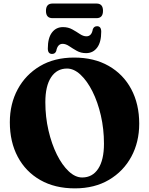

<svg xmlns="http://www.w3.org/2000/svg" viewBox="-20 -1044 842 1084"><path d="M398.5 -719Q511 -719 593.5 -672Q676 -625 721 -540.8Q766 -456.5 766 -345.5Q766 -242 721.5 -159.5Q677 -77 595.5 -28.8Q514 19.5 402.5 19.5Q290 19.5 207.5 -27.5Q125 -74.5 80.2 -158.8Q35.5 -243 35.5 -354Q35.5 -457.5 80 -540Q124.5 -622.5 205.8 -670.8Q287 -719 398.5 -719ZM567 -232.5Q567 -315.5 549.5 -391.8Q532 -468 502 -527.8Q472 -587.5 434.8 -622.2Q397.5 -657 358.5 -657Q301 -657 268.5 -607.8Q236 -558.5 236 -467Q236 -383.5 253.8 -307.2Q271.5 -231 301.2 -171.2Q331 -111.5 368 -76.8Q405 -42 444 -42Q502 -42 534.5 -91.5Q567 -141 567 -232.5ZM466 -744Q436.5 -744 413.5 -757Q390.5 -770 371 -783.2Q351.5 -796.5 333.5 -796.5Q305 -796.5 297.5 -756Q291.5 -739.5 274 -739.5Q250 -739.5 250 -770Q250 -829.5 273.2 -860.2Q296.5 -891 335.5 -891Q365 -891 388.2 -878Q411.5 -865 430.8 -852Q450 -839 468 -839Q497.5 -839 504 -879Q510.5 -896 528 -896Q551.5 -896 551.5 -865Q551.5 -805.5 528.2 -774.8Q505 -744 466 -744ZM239.5 -982.5Q239.5 -1024 276.5 -1024H525Q561.5 -1024 561.5 -983Q561.5 -941.5 525 -941.5H276.5Q239.5 -941.5 239.5 -982.5Z"/></svg>

Font: Fraunces 9pt
Style: Bold
Weight: 700
Version: Version 1.000;[b76b70a41]